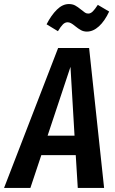

<svg xmlns="http://www.w3.org/2000/svg" viewBox="-59 -928 569 948"><path d="M325 0 315 -162H145L91 0H-39L228 -691H381L455 0ZM176 -258H309L289 -598ZM312 -799Q300 -809 291.5 -813.5Q283 -818 275 -818Q262 -818 251.5 -807.5Q241 -797 227 -774L171 -808Q194 -853 222 -880.5Q250 -908 281 -908Q299 -908 312 -901Q325 -894 342 -880Q354 -870 361 -865.5Q368 -861 377 -861Q388 -861 398.5 -871Q409 -881 424 -904L480 -871Q458 -824 429.5 -798Q401 -772 370 -772Q354 -772 341 -779Q328 -786 312 -799Z"/></svg>

Font: Fira Sans Extra Condensed Medium
Style: Italic
Weight: 500
Width: 3
Italic angle: -8°
Designer: Carrois Corporate & Edenspiekermann AG
Foundry: Carrois Corporate GbR & Edenspiekermann AG
Version: Version 4.203